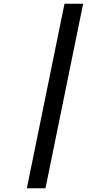

<svg xmlns="http://www.w3.org/2000/svg" viewBox="-20 -769 590 1030"><path d="M124 241 326 -749H426L224 241Z"/></svg>

Font: Codetta
Style: Bold Italic
Weight: 700
Italic angle: -11°
Designer: Ulrich Proeller
Foundry: PROSA GmbH
Version: Version 2.00;September 29, 2018;FontCreator 11.5.0.2427 64-b